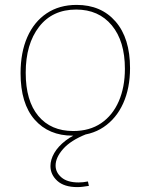

<svg xmlns="http://www.w3.org/2000/svg" viewBox="-20 -548 614 784"><path d="M293 -528Q393 -528 452 -460Q511 -392 511 -270Q511 -188 483 -126Q455 -64 403 -29Q351 6 277 6Q179 6 121.5 -59.5Q64 -125 64 -249Q64 -334 91.5 -396.5Q119 -459 170.5 -493.5Q222 -528 293 -528ZM291 -509Q194 -509 139.5 -438.5Q85 -368 85 -251Q85 -136 136.5 -74.5Q188 -13 279 -13Q346 -13 393 -45Q440 -77 465 -134.5Q490 -192 490 -267Q490 -380 436.5 -444.5Q383 -509 291 -509ZM296 216Q242 216 214 190.5Q186 165 186 130Q186 104 201.5 77Q217 50 248 26Q279 2 325 -14L332 0Q269 25 238 60Q207 95 207 128Q207 156 231 176.5Q255 197 301 197Q310 197 319.5 196Q329 195 339 193L343 211Q330 213 318.5 214.5Q307 216 296 216Z"/></svg>

Font: Bitter Thin Thin
Style: Regular
Weight: 250
Version: Version 2.002